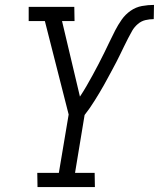

<svg xmlns="http://www.w3.org/2000/svg" viewBox="-20 -763 648 783"><path d="M367 0H133L132 -58H220L260 -296L163 -677H97V-735H283L284 -677H233L306 -369Q320 -390 333 -412.5Q346 -435 358 -457Q370 -479 382 -502Q394 -525 405 -547.5Q416 -570 427 -593Q438 -616 449.5 -638.5Q461 -661 476 -682.5Q491 -704 512.5 -719Q534 -734 559 -738.5Q584 -743 608 -743L607 -685Q590 -685 573 -681Q556 -677 542 -665Q528 -653 519 -637.5Q510 -622 502 -606Q494 -590 486 -574Q478 -558 470.5 -542Q463 -526 454.5 -510Q446 -494 437.5 -478Q429 -462 420.5 -446.5Q412 -431 403.5 -415.5Q395 -400 385.5 -384.5Q376 -369 366.5 -353.5Q357 -338 346.5 -323Q336 -308 325 -294L286 -58H366Z"/></svg>

Font: Iosevka HT Light Extended
Style: Italic
Weight: 300
Width: 7
Italic angle: -9°
Monospace: yes
Designer: Belleve Invis
Foundry: Belleve Invis
Version: Version 32.3.0; ttfautohint (v1.8.4)